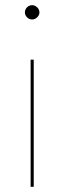

<svg xmlns="http://www.w3.org/2000/svg" viewBox="-20 -720 248 740"><path d="M110 -490V0H98V-490ZM132 -672Q132 -661.5 123.2 -653.2Q114.5 -645 104 -645Q92.5 -645 84.2 -653.2Q76 -661.5 76 -672Q76 -683.5 84.2 -691.8Q92.5 -700 104 -700Q114.5 -700 123.2 -691.8Q132 -683.5 132 -672Z"/></svg>

Font: Lato Hairline
Style: Regular
Weight: 100
Designer: Lukasz Dziedzic
Foundry: tyPoland Lukasz Dziedzic
Version: Version 2.007; 2014-02-27